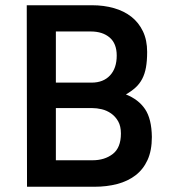

<svg xmlns="http://www.w3.org/2000/svg" viewBox="-20 -712 650 732"><path d="M331 -692Q376 -692 414.5 -681Q453 -670 481 -648Q509 -626 525 -592.5Q541 -559 541 -514Q541 -480 536.5 -455Q532 -430 522 -411Q512 -392 496.5 -378Q481 -364 460 -352Q508 -333 533 -296Q558 -259 559 -190Q559 -138 542.5 -102Q526 -66 496.5 -43.5Q467 -21 427 -10.5Q387 0 340 0H83L82 -692ZM193 -300V-101H333Q379 -101 410 -125Q441 -149 441 -203Q441 -231 430.5 -249.5Q420 -268 403.5 -279.5Q387 -291 368 -295.5Q349 -300 331 -300ZM193 -592V-397H329Q374 -397 399.5 -424.5Q425 -452 425 -500Q425 -546 398 -569Q371 -592 326 -592Z"/></svg>

Font: Panefresco 750wt
Style: Regular
Weight: 750
Foundry: Campivisivi & Chank Co
Version: Version 1.000